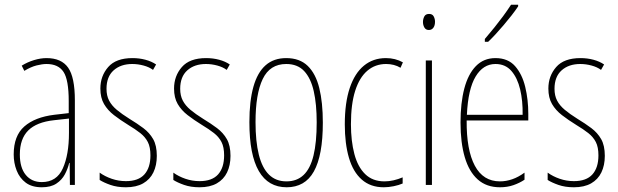

<svg xmlns="http://www.w3.org/2000/svg" viewBox="-20 -783 2615 813"><path d="M177 -537Q240 -537 268.5 -496.5Q297 -456 297 -358V0H276L275 -93H273Q267 -68 254.5 -44.5Q242 -21 218.5 -5.5Q195 10 157 10Q115 10 89 -9.5Q63 -29 50.5 -61Q38 -93 38 -129Q38 -208 83 -247.5Q128 -287 210 -297L271 -304V-355Q271 -445 249 -478.5Q227 -512 177 -512Q159 -512 135 -506Q111 -500 83 -483L72 -505Q96 -520 124 -528.5Q152 -537 177 -537ZM209 -274Q135 -266 99.5 -230.5Q64 -195 64 -129Q64 -73 89 -42.5Q114 -12 157 -12Q220 -12 246 -70Q272 -128 272 -220V-281Z M644 -123Q644 -83 629.5 -53Q615 -23 586 -6.5Q557 10 513 10Q476 10 447.5 0Q419 -10 402 -21V-52Q424 -36 453 -26Q482 -16 513 -16Q566 -16 591.5 -44.5Q617 -73 617 -125Q617 -160 606 -181.5Q595 -203 574 -219.5Q553 -236 523 -254Q489 -275 462.5 -295.5Q436 -316 420.5 -342.5Q405 -369 405 -408Q405 -461 438 -499Q471 -537 541 -537Q570 -537 596 -530Q622 -523 641 -510L628 -487Q612 -499 588 -505.5Q564 -512 540 -512Q491 -512 461 -485Q431 -458 431 -407Q431 -378 442 -357Q453 -336 474.5 -318Q496 -300 528 -280Q561 -260 587 -240.5Q613 -221 628.5 -194Q644 -167 644 -123Z M956 -123Q956 -83 941.5 -53Q927 -23 898 -6.5Q869 10 825 10Q788 10 759.5 0Q731 -10 714 -21V-52Q736 -36 765 -26Q794 -16 825 -16Q878 -16 903.5 -44.5Q929 -73 929 -125Q929 -160 918 -181.5Q907 -203 886 -219.5Q865 -236 835 -254Q801 -275 774.5 -295.5Q748 -316 732.5 -342.5Q717 -369 717 -408Q717 -461 750 -499Q783 -537 853 -537Q882 -537 908 -530Q934 -523 953 -510L940 -487Q924 -499 900 -505.5Q876 -512 852 -512Q803 -512 773 -485Q743 -458 743 -407Q743 -378 754 -357Q765 -336 786.5 -318Q808 -300 840 -280Q873 -260 899 -240.5Q925 -221 940.5 -194Q956 -167 956 -123Z M1347 -264Q1347 -194 1337.5 -142.5Q1328 -91 1309 -57Q1290 -23 1261 -6.5Q1232 10 1194 10Q1155 10 1125.5 -7Q1096 -24 1076 -58.5Q1056 -93 1046 -144.5Q1036 -196 1036 -266Q1036 -355 1053 -415.5Q1070 -476 1104.5 -506.5Q1139 -537 1192 -537Q1249 -537 1283 -504Q1317 -471 1332 -410Q1347 -349 1347 -264ZM1062 -266Q1062 -184 1076 -128Q1090 -72 1119 -43.5Q1148 -15 1193 -15Q1237 -15 1265.5 -42Q1294 -69 1307.5 -124.5Q1321 -180 1321 -265Q1321 -342 1308.5 -397Q1296 -452 1268 -482Q1240 -512 1192 -512Q1123 -512 1092.5 -448.5Q1062 -385 1062 -266Z M1605 10Q1549 10 1512 -22.5Q1475 -55 1457.5 -115Q1440 -175 1440 -256Q1440 -348 1461 -410.5Q1482 -473 1521 -505Q1560 -537 1614 -537Q1634 -537 1652 -532.5Q1670 -528 1686 -519L1676 -496Q1663 -504 1647.5 -508Q1632 -512 1615 -512Q1569 -512 1535.5 -483.5Q1502 -455 1484 -398.5Q1466 -342 1466 -257Q1466 -186 1480.5 -131Q1495 -76 1526.5 -45.5Q1558 -15 1608 -15Q1627 -15 1646.5 -19.5Q1666 -24 1685 -32V-6Q1669 1 1647 5.5Q1625 10 1605 10Z M1809 -527V0H1783V-527ZM1797 -724Q1811 -724 1816.5 -713.5Q1822 -703 1822 -691Q1822 -675 1815 -665.5Q1808 -656 1796 -656Q1783 -656 1777 -666.5Q1771 -677 1771 -690Q1771 -702 1776.5 -713Q1782 -724 1797 -724Z M2078 -537Q2131 -537 2161 -503Q2191 -469 2204 -415Q2217 -361 2217 -301V-273H1956Q1955 -148 1990.5 -81.5Q2026 -15 2097 -15Q2123 -15 2149 -24Q2175 -33 2201 -52V-22Q2180 -8 2154 1Q2128 10 2097 10Q2040 10 2003 -23Q1966 -56 1948 -117.5Q1930 -179 1930 -264Q1930 -347 1946 -408Q1962 -469 1995 -503Q2028 -537 2078 -537ZM2078 -512Q2026 -512 1994 -459Q1962 -406 1957 -297H2193Q2194 -356 2182.5 -404.5Q2171 -453 2145.5 -482.5Q2120 -512 2078 -512ZM2174 -756Q2162 -738 2146 -717.5Q2130 -697 2112.5 -676.5Q2095 -656 2078.5 -638Q2062 -620 2047 -606H2033V-618Q2056 -645 2074.5 -668Q2093 -691 2110 -714Q2127 -737 2144 -763H2174Z M2541 -123Q2541 -83 2526.5 -53Q2512 -23 2483 -6.5Q2454 10 2410 10Q2373 10 2344.5 0Q2316 -10 2299 -21V-52Q2321 -36 2350 -26Q2379 -16 2410 -16Q2463 -16 2488.5 -44.5Q2514 -73 2514 -125Q2514 -160 2503 -181.5Q2492 -203 2471 -219.5Q2450 -236 2420 -254Q2386 -275 2359.5 -295.5Q2333 -316 2317.5 -342.5Q2302 -369 2302 -408Q2302 -461 2335 -499Q2368 -537 2438 -537Q2467 -537 2493 -530Q2519 -523 2538 -510L2525 -487Q2509 -499 2485 -505.5Q2461 -512 2437 -512Q2388 -512 2358 -485Q2328 -458 2328 -407Q2328 -378 2339 -357Q2350 -336 2371.5 -318Q2393 -300 2425 -280Q2458 -260 2484 -240.5Q2510 -221 2525.5 -194Q2541 -167 2541 -123Z"/></svg>

Font: Noto Sans Khmer ExtraCondensed Thin
Style: Regular
Weight: 250
Width: 2
Designer: Danh Hong and the Monotype Design Team
Foundry: Monotype Imaging Inc.
Version: Version 2.004